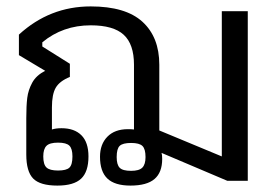

<svg xmlns="http://www.w3.org/2000/svg" viewBox="-20 -564 852 599"><path d="M62 -82V-195Q62 -234 65 -258.5Q68 -283 80.5 -306Q93 -329 121 -343L39 -392V-456Q135 -544 263 -544Q372 -544 424.5 -496Q477 -448 477 -362V-157L672 -76V-529H753V0H689L484 -87Q486 -81 486 -68Q486 -26 462 -5.5Q438 15 387 15Q338 15 315 -7Q292 -29 292 -75Q292 -114 315 -137.5Q338 -161 379 -161Q392 -161 398 -160V-362Q398 -426 366 -455.5Q334 -485 263 -485Q176 -485 112 -432V-419L198 -365V-324Q166 -311 154 -290.5Q142 -270 142 -229V-160Q154 -164 172 -164Q212 -164 234 -142Q256 -120 256 -76Q256 -28 233 -6.5Q210 15 159 15Q105 15 83.5 -7Q62 -29 62 -82ZM206 -76Q206 -100 196.5 -109.5Q187 -119 161 -119Q135 -119 125 -109Q115 -99 115 -76Q115 -51 125 -41.5Q135 -32 161 -32Q187 -32 196.5 -41Q206 -50 206 -76ZM434 -74Q434 -99 424.5 -108.5Q415 -118 389 -118Q363 -118 353.5 -109Q344 -100 344 -74Q344 -50 353.5 -40.5Q363 -31 389 -31Q414 -31 424 -41Q434 -51 434 -74Z"/></svg>

Font: Pridi Light
Style: Regular
Weight: 300
Designer: Katatrad Team
Foundry: CadsonDemak
Version: Version 1.003